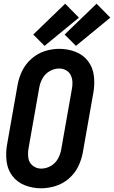

<svg xmlns="http://www.w3.org/2000/svg" viewBox="-20 -1006 614 1034"><path d="M220 -759 159 -820 331 -986 405 -911ZM389 -759 328 -820 500 -986 574 -911ZM201 8Q156 8 114.5 -8Q73 -24 47 -58Q21 -92 15.5 -137Q10 -182 18 -227L75 -550Q82 -589 100 -625.5Q118 -662 150 -690Q182 -718 220.5 -730.5Q259 -743 299 -743H300Q345 -743 386.5 -727Q428 -711 454 -677Q480 -643 485.5 -598Q491 -553 483 -508L426 -185Q419 -146 401 -109Q383 -72 350.5 -44Q318 -16 278.5 -4Q239 8 201 8ZM202 -98Q229 -98 254 -112.5Q279 -127 292.5 -152Q306 -177 310 -203L367 -526Q371 -546 370 -565.5Q369 -585 360.5 -602Q352 -619 335 -628Q318 -637 299 -637Q272 -637 247 -622.5Q222 -608 208.5 -583Q195 -558 191 -532L134 -209Q129 -183 132.5 -156.5Q136 -130 156 -114Q176 -98 202 -98Z"/></svg>

Font: Iosevka SS08
Style: Bold Italic
Weight: 700
Italic angle: -10°
Monospace: yes
Designer: Belleve Invis
Foundry: Belleve Invis
Version: 2.1.0; ttfautohint (v1.8.2)